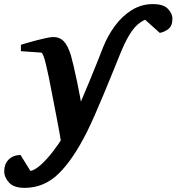

<svg xmlns="http://www.w3.org/2000/svg" viewBox="-99 -679 853 928"><path d="M19.5 229Q-31.7 229 -55.2 203.6Q-78.6 178.2 -78.6 148.4Q-78.6 114.7 -57.9 93Q-37.1 71.3 0 69.8L48.3 147.5Q71.3 142.1 98.9 117.2Q126.5 92.3 155 55.7Q183.6 19 209.2 -22.5Q234.9 -64 252.9 -102.1Q271 -140.1 291.3 -186.5Q311.5 -232.9 331.3 -281Q351.1 -329.1 368.7 -373Q386.2 -417 399.4 -450.7Q421.4 -506.3 456.5 -554Q491.7 -601.6 538.1 -630.4Q584.5 -659.2 639.6 -659.2Q691.4 -659.2 712.9 -636Q734.4 -612.8 734.4 -589.4Q734.4 -553.7 714.8 -538.8Q695.3 -523.9 673.3 -520L602.5 -583.5Q585 -576.2 565.9 -560.1Q546.9 -543.9 525.6 -509.3Q504.4 -474.6 479 -411.6Q465.3 -377.9 445.1 -327.9Q424.8 -277.8 402.1 -223.4Q379.4 -168.9 358.2 -120.8Q336.9 -72.8 321.8 -42.5Q253.9 92.8 183.8 160.9Q113.8 229 19.5 229ZM200.2 32.7Q196.8 8.8 190.2 -28.1Q183.6 -64.9 176 -104.5Q168.5 -144 161.9 -177.7Q155.3 -211.4 151.9 -229Q136.2 -313.5 122.8 -368.9Q109.4 -424.3 100.1 -424.8L2 -431.6V-462.4Q8.8 -464.8 28.8 -470.7Q48.8 -476.6 74 -483.2Q99.1 -489.7 121.6 -494.6Q144 -499.5 155.8 -500Q188 -501 208.5 -480.2Q229 -459.5 244.1 -410.2Q249 -393.1 256.8 -359.6Q264.6 -326.2 273.2 -285.9Q281.7 -245.6 288.8 -206.5Q295.9 -167.5 299.8 -139.6Z"/></svg>

Font: Charis
Style: Bold Italic
Weight: 700
Italic angle: -11°
Designer: Walt Agee, Miriam Martin, Annie Olsen, Victor Gaultney, Lorna Priest, Alan Ward, Bob Hallissy, Martin Hosken, Sharon Cor
Foundry: SIL Global
Version: Version 7.000